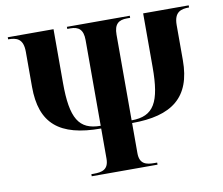

<svg xmlns="http://www.w3.org/2000/svg" viewBox="-78 -809 1051 905"><g transform="rotate(-10 447.0 -357.0)"><path d="M290 0H605V-10H593C553 -10 521 -17 521 -70V-214C712 -214 808 -286 808 -464V-632C808 -695 841 -704 880 -704V-714H662V-457C662 -290 628 -227 521 -227V-637C521 -688 543 -704 583 -704H598V-714H297V-704H312C351 -704 373 -688 373 -637V-227C269 -227 233 -287 233 -457V-714H14V-704C54 -704 86 -695 86 -632V-464C86 -289 173 -214 373 -214V-70C373 -17 341 -10 301 -10H290Z"/></g></svg>

Font: Noto Serif Display Condensed ExtraBold
Style: Regular
Weight: 800
Width: 3
Designer: Monotype Design Team
Foundry: Monotype Imaging Inc.
Version: Version 2.009